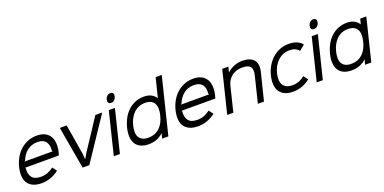

<svg xmlns="http://www.w3.org/2000/svg" viewBox="-11 -1760 5370 2685"><g transform="rotate(-20 2674.0 -418.0)"><path d="M651 -310Q648 -299 645.5 -291Q643 -283 640 -273H136L144 -263Q135 -177 173 -127.5Q211 -78 306 -78Q358 -78 405 -95.5Q452 -113 494 -146L543 -82Q486 -37 420.5 -13.5Q355 10 284 10Q207 10 156 -14.5Q105 -39 78.5 -81.5Q52 -124 48.5 -182.5Q45 -241 62 -310Q80 -382 114.5 -443Q149 -504 198 -547.5Q247 -591 308 -615.5Q369 -640 440 -640Q514 -640 562.5 -615Q611 -590 636.5 -546Q662 -502 665.5 -441.5Q669 -381 651 -310ZM579 -357 571 -367Q575 -407 569 -441Q563 -475 545 -500Q527 -525 495.5 -538.5Q464 -552 419 -552Q372 -552 333.5 -538Q295 -524 264 -499Q233 -474 210 -440Q187 -406 171 -367L157 -357Z M1415 -630 994 0H894L784 -630H886L961 -179L967 -99H969L1016 -179L1313 -630Z M1656 -780Q1648 -751 1628.5 -732.5Q1609 -714 1580 -714Q1550 -714 1539.5 -732.5Q1529 -751 1536 -780Q1544 -809 1563.5 -827.5Q1583 -846 1612 -846Q1642 -846 1652.5 -827.5Q1663 -809 1656 -780ZM1449 0H1358L1513 -630H1604Z M2170 0H2078L2097 -73H2095Q2052 -32 1997.5 -11Q1943 10 1879 10Q1805 10 1757 -14Q1709 -38 1683.5 -80.5Q1658 -123 1655 -182Q1652 -241 1669 -311Q1687 -382 1719.5 -442.5Q1752 -503 1799 -547Q1846 -591 1906.5 -615.5Q1967 -640 2039 -640Q2100 -640 2145 -616Q2190 -592 2213 -553H2215L2286 -839H2377ZM2163 -312Q2176 -362 2176 -406Q2176 -450 2160 -482.5Q2144 -515 2110 -533.5Q2076 -552 2021 -552Q1967 -552 1924 -533Q1881 -514 1849 -481.5Q1817 -449 1794.5 -405.5Q1772 -362 1760 -312Q1748 -262 1748 -219.5Q1748 -177 1764.5 -145.5Q1781 -114 1815 -96Q1849 -78 1904 -78Q1959 -78 2001.5 -96Q2044 -114 2076 -145.5Q2108 -177 2129.5 -219.5Q2151 -262 2163 -312Z M2979 -310Q2976 -299 2973.5 -291Q2971 -283 2968 -273H2464L2472 -263Q2463 -177 2501 -127.5Q2539 -78 2634 -78Q2686 -78 2733 -95.5Q2780 -113 2822 -146L2871 -82Q2814 -37 2748.5 -13.5Q2683 10 2612 10Q2535 10 2484 -14.5Q2433 -39 2406.5 -81.5Q2380 -124 2376.5 -182.5Q2373 -241 2390 -310Q2408 -382 2442.5 -443Q2477 -504 2526 -547.5Q2575 -591 2636 -615.5Q2697 -640 2768 -640Q2842 -640 2890.5 -615Q2939 -590 2964.5 -546Q2990 -502 2993.5 -441.5Q2997 -381 2979 -310ZM2907 -357 2899 -367Q2903 -407 2897 -441Q2891 -475 2873 -500Q2855 -525 2823.5 -538.5Q2792 -552 2747 -552Q2700 -552 2661.5 -538Q2623 -524 2592 -499Q2561 -474 2538 -440Q2515 -406 2499 -367L2485 -357Z M3693 -402 3593 0H3502L3596 -382Q3605 -419 3606 -450.5Q3607 -482 3593.5 -504.5Q3580 -527 3549.5 -539.5Q3519 -552 3465 -552Q3425 -552 3387.5 -541Q3350 -530 3318.5 -507.5Q3287 -485 3263.5 -452Q3240 -419 3229 -374L3137 0H3046L3201 -630H3292L3273 -551H3275Q3317 -592 3376.5 -616Q3436 -640 3496 -640Q3620 -640 3671 -578.5Q3722 -517 3693 -402Z M4280 -82Q4170 10 4026 10Q3951 10 3901 -14.5Q3851 -39 3825 -81.5Q3799 -124 3795.5 -182.5Q3792 -241 3809 -310Q3826 -380 3861 -440.5Q3896 -501 3944.5 -545Q3993 -589 4055 -614.5Q4117 -640 4188 -640Q4264 -640 4314 -618Q4364 -596 4390 -558L4310 -493Q4291 -521 4254.5 -537Q4218 -553 4167 -552Q4114 -552 4070.5 -532.5Q4027 -513 3993 -480Q3959 -447 3935.5 -403Q3912 -359 3900 -310Q3888 -263 3889 -220.5Q3890 -178 3907 -146.5Q3924 -115 3958.5 -96.5Q3993 -78 4048 -78Q4100 -78 4144.5 -94.5Q4189 -111 4231 -146Z M4676 -780Q4668 -751 4648.5 -732.5Q4629 -714 4600 -714Q4570 -714 4559.5 -732.5Q4549 -751 4556 -780Q4564 -809 4583.5 -827.5Q4603 -846 4632 -846Q4662 -846 4672.5 -827.5Q4683 -809 4676 -780ZM4469 0H4378L4533 -630H4624Z M5190 0H5098L5117 -73H5115Q5072 -32 5017.5 -11Q4963 10 4899 10Q4825 10 4777 -14Q4729 -38 4703.5 -80.5Q4678 -123 4675 -182Q4672 -241 4689 -311Q4707 -382 4739.5 -442.5Q4772 -503 4819 -547Q4866 -591 4926.5 -615.5Q4987 -640 5059 -640Q5120 -640 5165 -616Q5210 -592 5233 -553H5235L5254 -630H5345ZM5183 -312Q5196 -362 5196 -406Q5196 -450 5180 -482.5Q5164 -515 5130 -533.5Q5096 -552 5041 -552Q4987 -552 4944 -533Q4901 -514 4869 -481.5Q4837 -449 4814.5 -405.5Q4792 -362 4780 -312Q4768 -262 4768 -219.5Q4768 -177 4784.5 -145.5Q4801 -114 4835 -96Q4869 -78 4924 -78Q4979 -78 5021.5 -96Q5064 -114 5096 -145.5Q5128 -177 5149.5 -219.5Q5171 -262 5183 -312Z"/></g></svg>

Font: TypoPRO Sinkin Sans
Style: 400 Italic
Weight: 400
Italic angle: -112°
Designer: Keith Bates
Foundry: K-Type
Version: Sinkin Sans (version 1.0)  by Keith Bates   •   © 2014   www